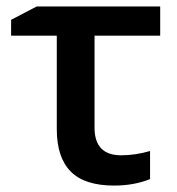

<svg xmlns="http://www.w3.org/2000/svg" viewBox="-20 -560 545 591"><path d="M271 -450.2V-167Q271 -82 353 -82Q396.5 -82 441.9 -95.2V-8.8Q392.6 11.2 331.1 11.2Q240.2 11.2 197.5 -32.2Q154.8 -75.7 154.8 -162.1V-450.2H14.2V-499L92.8 -540H473.1V-450.2Z"/></svg>

Font: OpenSans-Semibold
Style: Regular
Weight: 600
Foundry: Ascender Corporation
Version: Version 1.10